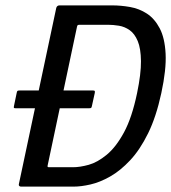

<svg xmlns="http://www.w3.org/2000/svg" viewBox="-20 -693 635 713"><path d="M579 -347Q560 -259 530 -198Q500 -137 463.5 -98Q427 -59 389 -37.5Q351 -16 316 -8Q281 0 254 0H58Q54 0 51.5 -2.5Q49 -5 50 -9L189 -664Q192 -673 201 -673H397Q429 -673 463 -667Q497 -661 525.5 -642.5Q554 -624 573 -588Q592 -552 595 -493.5Q598 -435 579 -347ZM489 -347Q504 -419 503.5 -466Q503 -513 491.5 -540.5Q480 -568 461.5 -581Q443 -594 421.5 -597.5Q400 -601 381 -601H276Q270 -601 268.5 -599.5Q267 -598 266 -594L157 -79Q156 -75 157 -73.5Q158 -72 162 -72H251Q277 -72 309.5 -81Q342 -90 376.5 -118.5Q411 -147 440.5 -201.5Q470 -256 489 -347ZM38 -291Q32 -291 31.5 -293Q31 -295 32 -300L42 -348Q43 -354 45 -355.5Q47 -357 53 -357H325Q330 -357 331.5 -355.5Q333 -354 332 -348L321 -298Q320 -294 318.5 -292.5Q317 -291 311 -291Z"/></svg>

Font: Glory Thin Medium
Style: Italic
Weight: 500
Italic angle: -12°
Version: Version 1.011